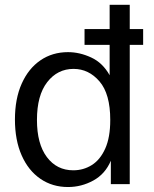

<svg xmlns="http://www.w3.org/2000/svg" viewBox="-20 -752 629 784"><path d="M257.8 11.7Q193.8 11.7 144.8 -22Q95.7 -55.7 68.4 -117.7Q41 -179.7 41 -264.2Q41 -348.6 68.6 -410.4Q96.2 -472.2 145 -505.6Q193.8 -539.1 257.8 -539.1Q305.2 -539.1 352.3 -517.3Q399.4 -495.6 427.7 -444.8V-732.4H509.8V0H432.6V-95.7Q409.7 -41.5 361.1 -14.9Q312.5 11.7 257.8 11.7ZM279.3 -56.6Q320.8 -56.6 355 -78.1Q389.2 -99.6 409.7 -145.3Q430.2 -190.9 430.2 -262.2Q430.2 -368.7 386.2 -419.7Q342.3 -470.7 280.3 -470.7Q214.8 -470.7 172.9 -416.7Q130.9 -362.8 130.9 -262.2Q130.9 -164.6 171.4 -110.6Q211.9 -56.6 279.3 -56.6ZM325.2 -568.8V-633.3H564.5V-568.8Z"/></svg>

Font: Schibsted Grotesk
Style: Regular
Weight: 400
Designer: Bakken & Baeck AS, Henrik Kongsvoll
Foundry: Schibsted ASA
Version: Version 1.100; ttfautohint (v1.8.4.7-5d5b);gftools[0.9.25]